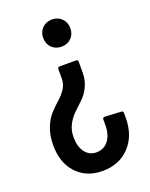

<svg xmlns="http://www.w3.org/2000/svg" viewBox="-135 -571 664 851"><g transform="rotate(-20 197.0 -145.0)"><path d="M171 -481Q189 -499 217 -499Q245 -499 263 -481Q281 -463 281 -435Q281 -407 263 -389Q245 -371 217 -371Q189 -371 171 -389Q153 -407 153 -435Q153 -463 171 -481ZM255 -292Q265 -292 265 -282V-232Q265 -195 251 -166Q237 -137 217 -118Q197 -99 177 -80Q157 -61 143 -35Q129 -9 129 24Q129 69 149 95.5Q169 122 202 122Q238 122 259 94.5Q280 67 280 22V-4Q280 -14 290 -14L366 -10Q376 -10 376 0V22Q376 106 327.5 157.5Q279 209 200 209Q124 209 78 159.5Q32 110 32 27Q32 -19 46 -54.5Q60 -90 80 -111.5Q100 -133 120.5 -151Q141 -169 155 -190.5Q169 -212 169 -237V-282Q169 -292 179 -292Z"/></g></svg>

Font: Barlow Condensed Medium
Style: Regular
Weight: 500
Width: 3
Designer: Jeremy Tribby
Foundry: Tribby Type
Version: Version 1.422;hotconv 1.0.109;makeotfexe 2.5.65596